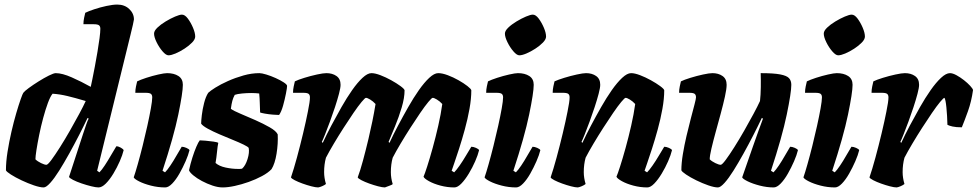

<svg xmlns="http://www.w3.org/2000/svg" viewBox="-20 -820 4277 840"><path d="M171 0Q155 0 128.5 -9Q102 -18 74.5 -31Q47 -44 27.5 -56.5Q8 -69 6 -75Q6 -112 13 -156Q20 -200 30 -243.5Q40 -287 51 -324.5Q62 -362 70.5 -386Q79 -410 82 -414Q87 -421 106 -435Q125 -449 149 -464Q173 -479 194 -489.5Q215 -500 224 -500Q252 -500 294 -481.5Q336 -463 377 -440Q379 -449 384 -473Q389 -497 395 -529Q401 -561 406.5 -593.5Q412 -626 415.5 -653Q419 -680 419 -694Q419 -705 413 -709.5Q407 -714 390 -714H345Q345 -728 348 -742Q351 -756 353 -764Q367 -771 392.5 -779.5Q418 -788 446 -794Q474 -800 493 -800Q525 -800 545.5 -780.5Q566 -761 566 -735Q566 -732 561.5 -712Q557 -692 551 -668L405 -73L415 -66Q425 -76 438.5 -96.5Q452 -117 465.5 -140.5Q479 -164 489 -180Q498 -180 508.5 -174Q519 -168 521 -163Q516 -142 504 -114.5Q492 -87 476 -60.5Q460 -34 443 -17Q426 0 411 0Q400 0 379.5 -5Q359 -10 337 -17.5Q315 -25 299.5 -33Q284 -41 282 -46L343 -233Q351 -257 357.5 -276Q364 -295 368 -301L363 -304Q347 -270 326 -229Q305 -188 282.5 -147.5Q260 -107 239 -73.5Q218 -40 200 -20Q182 0 171 0ZM183 -99Q189 -99 205 -120.5Q221 -142 242.5 -176Q264 -210 286 -248.5Q308 -287 326.5 -321.5Q345 -356 355 -378Q308 -392 274.5 -400Q241 -408 210 -410Q200 -398 189.5 -369.5Q179 -341 169 -304Q159 -267 151.5 -230Q144 -193 139.5 -164Q135 -135 135 -123Q144 -114 159.5 -106.5Q175 -99 183 -99Z M703 0Q671 0 640 -8Q609 -16 588.5 -26.5Q568 -37 565 -44Q572 -64 582.5 -101Q593 -138 604 -182Q615 -226 624.5 -269Q634 -312 640 -345.5Q646 -379 646 -394Q646 -405 640 -409.5Q634 -414 617 -414H572Q572 -428 575 -442Q578 -456 580 -464Q594 -471 620 -479.5Q646 -488 672.5 -494Q699 -500 711 -500Q741 -500 760.5 -487.5Q780 -475 780 -449Q780 -415 760 -318.5Q740 -222 691 -73L702 -66Q712 -76 725.5 -96Q739 -116 752 -139Q765 -162 775 -178Q784 -178 795.5 -173Q807 -168 809 -163Q804 -142 792 -114.5Q780 -87 765 -60.5Q750 -34 733.5 -17Q717 0 703 0ZM717 -578Q706 -578 691 -595.5Q676 -613 665 -635.5Q654 -658 654 -673Q654 -685 668.5 -699Q683 -713 704.5 -726Q726 -739 746 -747.5Q766 -756 776 -756Q789 -756 802 -738.5Q815 -721 824.5 -698.5Q834 -676 834 -660Q834 -648 820.5 -634Q807 -620 787 -607Q767 -594 748 -586Q729 -578 717 -578Z M954 0Q934 0 910 -8Q886 -16 863.5 -28Q841 -40 825.5 -53Q810 -66 807 -75Q813 -103 821.5 -130Q830 -157 839 -178Q848 -199 854 -206Q861 -206 879 -204.5Q897 -203 914 -200.5Q931 -198 935 -195Q932 -182 929.5 -156Q927 -130 923 -107Q939 -93 967 -87Q995 -81 1020 -81Q1025 -81 1030 -81Q1035 -81 1039 -82Q1054 -95 1063 -124Q1072 -153 1068 -173Q1065 -178 1045.5 -187.5Q1026 -197 997.5 -208.5Q969 -220 940 -232.5Q911 -245 889 -257Q867 -269 860 -279Q860 -291 863 -316.5Q866 -342 873 -369.5Q880 -397 891 -414Q899 -422 922 -436.5Q945 -451 977.5 -465.5Q1010 -480 1045.5 -490Q1081 -500 1115 -500Q1125 -500 1145 -494Q1165 -488 1186 -478.5Q1207 -469 1221.5 -459.5Q1236 -450 1236 -444Q1236 -436 1231 -410.5Q1226 -385 1218.5 -358Q1211 -331 1201 -317Q1192 -317 1173.5 -318.5Q1155 -320 1138.5 -323Q1122 -326 1118 -328Q1117 -350 1116.5 -371Q1116 -392 1114 -411Q1107 -412 1097.5 -412.5Q1088 -413 1079 -413Q1060 -413 1039 -411Q1018 -409 1007 -405Q1000 -392 996.5 -379Q993 -366 990 -344Q1002 -335 1032 -322.5Q1062 -310 1097 -294.5Q1132 -279 1160 -263Q1188 -247 1195 -232Q1197 -192 1190 -148Q1183 -104 1168 -80Q1153 -64 1126 -49.5Q1099 -35 1068 -24Q1037 -13 1007 -6.5Q977 0 954 0Z M1372 0Q1361 0 1342 -5Q1323 -10 1303.5 -17Q1284 -24 1269.5 -31.5Q1255 -39 1253 -44Q1265 -79 1279 -130.5Q1293 -182 1306 -236.5Q1319 -291 1327 -332Q1336 -376 1336 -394Q1336 -405 1330 -409.5Q1324 -414 1307 -414H1262Q1262 -428 1265 -442Q1268 -456 1270 -464Q1284 -471 1311.5 -479.5Q1339 -488 1366.5 -494Q1394 -500 1408 -500Q1434 -500 1452 -487.5Q1470 -475 1470 -449Q1470 -436 1463 -409.5Q1456 -383 1445.5 -351Q1435 -319 1423.5 -288Q1412 -257 1402.5 -233Q1393 -209 1388 -199L1392 -195Q1408 -230 1429.5 -270.5Q1451 -311 1474 -351.5Q1497 -392 1520.5 -425.5Q1544 -459 1566 -479.5Q1588 -500 1605 -500Q1621 -500 1644.5 -491Q1668 -482 1691.5 -469Q1715 -456 1732 -443.5Q1749 -431 1750 -425Q1750 -392 1737.5 -350Q1725 -308 1708.5 -268Q1692 -228 1680 -199L1684 -195Q1700 -230 1721.5 -270.5Q1743 -311 1766 -351.5Q1789 -392 1812.5 -425.5Q1836 -459 1858 -479.5Q1880 -500 1897 -500Q1915 -500 1939 -491Q1963 -482 1986 -469Q2009 -456 2025 -443.5Q2041 -431 2042 -425Q2042 -388 2034 -343.5Q2026 -299 2013.5 -253.5Q2001 -208 1988.5 -169.5Q1976 -131 1967 -105Q1958 -79 1956 -73L1967 -66Q1977 -76 1991 -96Q2005 -116 2018.5 -139Q2032 -162 2042 -178Q2051 -178 2062.5 -173Q2074 -168 2076 -163Q2071 -142 2059 -114.5Q2047 -87 2031 -60.5Q2015 -34 1998.5 -17Q1982 0 1968 0Q1937 0 1907 -8Q1877 -16 1856.5 -27.5Q1836 -39 1833 -47Q1838 -58 1849 -92Q1860 -126 1873 -173Q1886 -220 1897.5 -270.5Q1909 -321 1915 -365Q1904 -377 1891.5 -384.5Q1879 -392 1873 -392Q1869 -392 1854 -374Q1839 -356 1818.5 -326Q1798 -296 1775.5 -261Q1753 -226 1732.5 -191.5Q1712 -157 1698 -130Q1690 -101 1690 -67Q1690 -54 1692 -41Q1694 -28 1698 -15Q1697 -12 1684 -7.5Q1671 -3 1664 0Q1653 0 1634 -5Q1615 -10 1595.5 -17Q1576 -24 1561.5 -31.5Q1547 -39 1545 -44Q1556 -73 1568 -117.5Q1580 -162 1592 -212Q1601 -250 1609 -289Q1617 -328 1623 -365Q1612 -377 1599.5 -384.5Q1587 -392 1581 -392Q1577 -392 1562 -374Q1547 -356 1526.5 -326Q1506 -296 1483.5 -261Q1461 -226 1440.5 -191.5Q1420 -157 1406 -130Q1398 -101 1398 -67Q1398 -42 1406 -15Q1400 -10 1389.5 -5.5Q1379 -1 1372 0Z M2238 0Q2206 0 2175 -8Q2144 -16 2123.5 -26.5Q2103 -37 2100 -44Q2107 -64 2117.5 -101Q2128 -138 2139 -182Q2150 -226 2159.5 -269Q2169 -312 2175 -345.5Q2181 -379 2181 -394Q2181 -405 2175 -409.5Q2169 -414 2152 -414H2107Q2107 -428 2110 -442Q2113 -456 2115 -464Q2129 -471 2155 -479.5Q2181 -488 2207.5 -494Q2234 -500 2246 -500Q2276 -500 2295.5 -487.5Q2315 -475 2315 -449Q2315 -415 2295 -318.5Q2275 -222 2226 -73L2237 -66Q2247 -76 2260.5 -96Q2274 -116 2287 -139Q2300 -162 2310 -178Q2319 -178 2330.5 -173Q2342 -168 2344 -163Q2339 -142 2327 -114.5Q2315 -87 2300 -60.5Q2285 -34 2268.5 -17Q2252 0 2238 0ZM2252 -578Q2241 -578 2226 -595.5Q2211 -613 2200 -635.5Q2189 -658 2189 -673Q2189 -685 2203.5 -699Q2218 -713 2239.5 -726Q2261 -739 2281 -747.5Q2301 -756 2311 -756Q2324 -756 2337 -738.5Q2350 -721 2359.5 -698.5Q2369 -676 2369 -660Q2369 -648 2355.5 -634Q2342 -620 2322 -607Q2302 -594 2283 -586Q2264 -578 2252 -578Z M2508 0Q2497 0 2478 -5Q2459 -10 2439.5 -17Q2420 -24 2405.5 -31.5Q2391 -39 2389 -44Q2401 -79 2415 -130.5Q2429 -182 2442 -236.5Q2455 -291 2463 -332Q2472 -376 2472 -394Q2472 -405 2466 -409.5Q2460 -414 2443 -414H2398Q2398 -428 2401 -442Q2404 -456 2406 -464Q2421 -471 2448.5 -479.5Q2476 -488 2503.5 -494Q2531 -500 2544 -500Q2570 -500 2588 -487.5Q2606 -475 2606 -449Q2606 -436 2599 -409.5Q2592 -383 2581.5 -351Q2571 -319 2559.5 -288Q2548 -257 2538.5 -233Q2529 -209 2524 -199L2528 -195Q2544 -230 2565.5 -270.5Q2587 -311 2610 -351.5Q2633 -392 2656.5 -425.5Q2680 -459 2702 -479.5Q2724 -500 2741 -500Q2757 -500 2780.5 -491Q2804 -482 2827.5 -469Q2851 -456 2868 -443.5Q2885 -431 2886 -425Q2886 -388 2878 -343.5Q2870 -299 2857.5 -253.5Q2845 -208 2832.5 -169.5Q2820 -131 2811 -105Q2802 -79 2800 -73L2811 -66Q2821 -76 2835 -96Q2849 -116 2862.5 -139Q2876 -162 2886 -178Q2895 -178 2906.5 -173Q2918 -168 2920 -163Q2915 -142 2903 -114.5Q2891 -87 2875 -60.5Q2859 -34 2842.5 -17Q2826 0 2812 0Q2781 0 2751 -8Q2721 -16 2700.5 -27.5Q2680 -39 2677 -47Q2682 -58 2693 -92Q2704 -126 2717 -173Q2730 -220 2741.5 -270.5Q2753 -321 2759 -365Q2748 -377 2735.5 -384.5Q2723 -392 2717 -392Q2713 -392 2698 -374Q2683 -356 2662.5 -326Q2642 -296 2619.5 -261Q2597 -226 2576.5 -191.5Q2556 -157 2542 -130Q2534 -101 2534 -67Q2534 -42 2542 -15Q2536 -10 2525.5 -5.5Q2515 -1 2508 0Z M3121 0Q3105 0 3079 -9Q3053 -18 3026.5 -31Q3000 -44 2981.5 -56.5Q2963 -69 2961 -75Q2961 -106 2967.5 -145.5Q2974 -185 2983.5 -225.5Q2993 -266 3002.5 -302Q3012 -338 3018.5 -363Q3025 -388 3025 -394Q3025 -405 3019 -409.5Q3013 -414 2996 -414H2951Q2951 -428 2954 -442Q2957 -456 2959 -464Q2973 -471 3000.5 -479.5Q3028 -488 3055.5 -494Q3083 -500 3097 -500Q3123 -500 3141 -487.5Q3159 -475 3159 -449Q3159 -431 3151.5 -397Q3144 -363 3133 -322.5Q3122 -282 3111 -242Q3100 -202 3092.5 -170Q3085 -138 3085 -123Q3094 -114 3109.5 -106.5Q3125 -99 3133 -99Q3139 -99 3155 -120.5Q3171 -142 3192.5 -176Q3214 -210 3236 -248.5Q3258 -287 3276.5 -321.5Q3295 -356 3305 -378Q3308 -404 3308.5 -439Q3309 -474 3308 -500Q3364 -500 3393 -494.5Q3422 -489 3432 -478Q3442 -467 3442 -449Q3442 -415 3422 -318.5Q3402 -222 3353 -73L3364 -66Q3374 -76 3387.5 -96Q3401 -116 3414 -139Q3427 -162 3437 -178Q3446 -178 3457.5 -173Q3469 -168 3471 -163Q3466 -142 3454 -114.5Q3442 -87 3427 -60.5Q3412 -34 3395.5 -17Q3379 0 3365 0Q3335 0 3304 -8Q3273 -16 3251.5 -26.5Q3230 -37 3227 -44L3274 -179Q3286 -214 3298.5 -248Q3311 -282 3318 -301L3313 -304Q3297 -270 3276 -229Q3255 -188 3232.5 -147.5Q3210 -107 3189 -73.5Q3168 -40 3150 -20Q3132 0 3121 0Z M3633 0Q3601 0 3570 -8Q3539 -16 3518.5 -26.5Q3498 -37 3495 -44Q3502 -64 3512.5 -101Q3523 -138 3534 -182Q3545 -226 3554.5 -269Q3564 -312 3570 -345.5Q3576 -379 3576 -394Q3576 -405 3570 -409.5Q3564 -414 3547 -414H3502Q3502 -428 3505 -442Q3508 -456 3510 -464Q3524 -471 3550 -479.5Q3576 -488 3602.5 -494Q3629 -500 3641 -500Q3671 -500 3690.5 -487.5Q3710 -475 3710 -449Q3710 -415 3690 -318.5Q3670 -222 3621 -73L3632 -66Q3642 -76 3655.5 -96Q3669 -116 3682 -139Q3695 -162 3705 -178Q3714 -178 3725.5 -173Q3737 -168 3739 -163Q3734 -142 3722 -114.5Q3710 -87 3695 -60.5Q3680 -34 3663.5 -17Q3647 0 3633 0ZM3647 -578Q3636 -578 3621 -595.5Q3606 -613 3595 -635.5Q3584 -658 3584 -673Q3584 -685 3598.5 -699Q3613 -713 3634.5 -726Q3656 -739 3676 -747.5Q3696 -756 3706 -756Q3719 -756 3732 -738.5Q3745 -721 3754.5 -698.5Q3764 -676 3764 -660Q3764 -648 3750.5 -634Q3737 -620 3717 -607Q3697 -594 3678 -586Q3659 -578 3647 -578Z M3903 0Q3892 0 3873 -5Q3854 -10 3834.5 -17Q3815 -24 3800.5 -31.5Q3786 -39 3784 -44Q3796 -79 3810 -130.5Q3824 -182 3837 -236.5Q3850 -291 3858 -332Q3867 -376 3867 -394Q3867 -405 3861 -409.5Q3855 -414 3838 -414H3793Q3793 -428 3796 -442Q3799 -456 3801 -464Q3815 -471 3842.5 -479.5Q3870 -488 3897.5 -494Q3925 -500 3939 -500Q3965 -500 3983 -487.5Q4001 -475 4001 -449Q4001 -436 3994 -409.5Q3987 -383 3976.5 -351Q3966 -319 3954.5 -288Q3943 -257 3933.5 -233Q3924 -209 3919 -199L3923 -195Q3939 -230 3960.5 -270.5Q3982 -311 4005 -351.5Q4028 -392 4051.5 -425.5Q4075 -459 4097 -479.5Q4119 -500 4136 -500Q4148 -500 4164.5 -491Q4181 -482 4197 -469.5Q4213 -457 4224.5 -444.5Q4236 -432 4237 -426Q4230 -376 4215 -334Q4200 -292 4188 -263Q4163 -263 4147.5 -266.5Q4132 -270 4125 -274Q4124 -315 4120.5 -350Q4117 -385 4112 -392Q4108 -392 4093 -374Q4078 -356 4057.5 -326Q4037 -296 4014.5 -261Q3992 -226 3971.5 -191.5Q3951 -157 3937 -130Q3929 -101 3929 -67Q3929 -42 3937 -15Q3931 -10 3920.5 -5.5Q3910 -1 3903 0Z"/></svg>

Font: Texturina 72pt 72pt Black
Style: Italic
Weight: 900
Italic angle: -11°
Designer: Guillermo Torres Carreño
Foundry: Omnibus-Type
Version: Version 1.002; ttfautohint (v1.8.3)